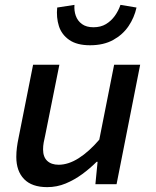

<svg xmlns="http://www.w3.org/2000/svg" viewBox="-20 -757 640 789"><path d="M174 12Q111 12 79 -21Q47 -54 47 -112Q47 -132 49.5 -151Q52 -170 56 -189L116 -491H224L166 -202Q162 -185 159.5 -171Q157 -157 157 -143Q157 -112 174 -96Q191 -80 221 -80Q261 -80 303.5 -107Q346 -134 388 -183L449 -491H556L459 0H372L381 -92H377Q350 -65 318 -41.5Q286 -18 250 -3Q214 12 174 12ZM350 -571Q296 -571 264.5 -593Q233 -615 222 -650Q211 -685 215 -726L286 -737Q284 -713 291.5 -692Q299 -671 317 -658Q335 -645 364 -645Q394 -645 415.5 -658Q437 -671 452 -692Q467 -713 475 -737L541 -726Q532 -685 508.5 -650Q485 -615 445.5 -593Q406 -571 350 -571Z"/></svg>

Font: Source Code Pro ExtraLight SemiBold
Style: Italic
Weight: 600
Italic angle: -11°
Monospace: yes
Version: Version 1.016;hotconv 1.0.116;makeotfexe 2.5.65601